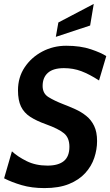

<svg xmlns="http://www.w3.org/2000/svg" viewBox="-20 -948 564 982"><path d="M207.5 14Q142.5 14 91.2 -1Q40 -16 1 -36L41 -174Q70 -147 116.2 -124Q162.5 -101 223 -101Q278 -101 306.5 -124.2Q335 -147.5 335 -197.5Q335 -243.5 307 -266.5Q279 -289.5 215 -312.5Q166 -330 134.2 -350.8Q102.5 -371.5 87.2 -403.5Q72 -435.5 72 -486Q72 -552.5 106.2 -603.8Q140.5 -655 196.5 -684.5Q252.5 -714 318.5 -714Q391.5 -714 444.8 -696Q498 -678 523.5 -661L486.5 -536.5Q437 -568.5 395.8 -584Q354.5 -599.5 307 -599.5Q252 -599.5 225 -575.5Q198 -551.5 198 -508.5Q198 -470 227.8 -451.5Q257.5 -433 302.5 -415.5Q334 -403.5 365 -389.5Q396 -375.5 421.2 -355.2Q446.5 -335 461.5 -304Q476.5 -273 476.5 -226.5Q476.5 -183.5 462.2 -140.8Q448 -98 416.2 -63Q384.5 -28 333.2 -7Q282 14 207.5 14ZM265.5 -759.5 278.5 -833 459.5 -928 441 -817.5Z"/></svg>

Font: Cabin Condensed
Style: Bold Italic
Weight: 700
Width: 3
Italic angle: -10°
Designer: Pablo Impallari
Foundry: Pablo Impallari. http://www.impallari.com Igino Marini. http://www.ikern.com
Version: Version 3.001; ttfautohint (v1.8.3)